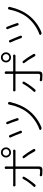

<svg xmlns="http://www.w3.org/2000/svg" viewBox="1544 -2422 913 4040"><g transform="rotate(-90 2000.0 -402.5)"><path d="M811.5 -801.8Q783.2 -801.8 762.7 -781.7Q742.2 -761.7 742.2 -732.4Q742.2 -703.1 762.7 -683.1Q783.2 -663.1 811.5 -663.1Q840.8 -663.1 861.3 -683.1Q881.8 -703.1 881.8 -732.4Q881.8 -760.7 861.3 -781.2Q840.8 -801.8 811.5 -801.8ZM811.5 -627Q767.6 -627 736.8 -657.7Q706.1 -688.5 706.1 -732.4Q706.1 -776.4 736.8 -807.6Q767.6 -838.9 811.5 -838.9Q855.5 -838.9 886.7 -807.6Q918 -776.4 918 -732.4Q918 -688.5 886.7 -657.7Q855.5 -627 811.5 -627ZM254.9 -372.1Q259.8 -380.9 269.5 -384.3Q279.3 -387.7 288.6 -383.3Q297.9 -378.9 301.3 -368.7Q304.7 -358.4 299.8 -349.6Q270.5 -296.9 224.6 -232.4Q178.7 -168 137.7 -121.1Q129.9 -111.3 117.7 -109.9Q105.5 -108.4 95.7 -115.2Q85.9 -122.1 85.9 -133.8Q85.9 -143.6 92.8 -150.4Q134.8 -192.4 180.2 -254.9Q225.6 -317.4 254.9 -372.1ZM800.8 -533.2H524.4Q516.6 -533.2 516.6 -525.4V-37.1Q516.6 0 499.5 17.1Q482.4 34.2 442.4 34.2Q400.4 34.2 338.9 30.3Q327.1 29.3 318.8 21Q310.5 12.7 309.6 1Q309.6 -8.8 316.9 -16.1Q324.2 -23.4 335 -21.5Q387.7 -13.7 425.8 -13.7Q465.8 -13.7 465.8 -53.7V-525.4Q465.8 -533.2 459 -533.2H173.8Q146.5 -533.2 124 -532.2Q112.3 -531.2 104 -539.1Q95.7 -546.9 95.7 -558.1Q95.7 -569.3 104 -576.7Q112.3 -584 124 -583Q147.5 -581.1 172.9 -581.1H459Q465.8 -581.1 465.8 -587.9V-698.2Q465.8 -711.9 463.9 -729.5Q462.9 -742.2 470.7 -751Q478.5 -759.8 490.2 -759.8Q502.9 -759.8 510.7 -751Q518.6 -742.2 518.6 -729.5Q516.6 -711.9 516.6 -698.2V-587.9Q516.6 -581.1 524.4 -581.1H799.8Q819.3 -581.1 844.7 -583Q855.5 -584 863.8 -576.7Q872.1 -569.3 872.1 -558.6Q872.1 -547.9 863.8 -540Q855.5 -532.2 844.7 -532.2Q829.1 -533.2 800.8 -533.2ZM693.4 -348.6Q689.5 -354.5 689.5 -361.3Q689.5 -374 700.2 -379.9Q707 -382.8 713.9 -382.8Q716.8 -382.8 720.7 -382.8Q731.4 -379.9 737.3 -372.1Q806.6 -285.2 882.8 -155.3Q885.7 -148.4 885.7 -141.6Q885.7 -137.7 884.8 -133.8Q881.8 -123 872.1 -117.2Q866.2 -114.3 859.4 -114.3Q855.5 -114.3 851.6 -115.2Q840.8 -118.2 835 -127.9Q763.7 -259.8 693.4 -348.6Z M1407.2 -696.3Q1403.3 -705.1 1407.2 -714.4Q1411.1 -723.6 1420.9 -726.6Q1425.8 -728.5 1429.7 -728.5Q1435.5 -728.5 1441.4 -725.6Q1451.2 -721.7 1455.1 -711.9Q1497.1 -609.4 1533.2 -501Q1536.1 -490.2 1531.2 -480.5Q1526.4 -470.7 1516.6 -467.8Q1506.8 -463.9 1497.1 -468.8Q1487.3 -473.6 1484.4 -483.4Q1447.3 -600.6 1407.2 -696.3ZM1819.3 -668Q1821.3 -679.7 1832 -686.5Q1837.9 -690.4 1845.7 -690.4Q1849.6 -690.4 1853.5 -689.5Q1865.2 -686.5 1871.1 -674.8Q1875 -668 1875 -660.2Q1875 -656.2 1874 -651.4Q1872.1 -646.5 1870.1 -636.7Q1815.4 -409.2 1703.1 -262.7Q1633.8 -170.9 1538.1 -98.6Q1442.4 -26.4 1340.8 12.7Q1331.1 16.6 1323.2 16.6Q1305.7 16.6 1290 2Q1283.2 -5.9 1285.6 -16.1Q1288.1 -26.4 1297.9 -29.3Q1401.4 -65.4 1496.1 -133.8Q1590.8 -202.1 1660.2 -291Q1716.8 -364.3 1758.8 -463.9Q1800.8 -563.5 1819.3 -668ZM1127.9 -633.8Q1125 -639.6 1125 -644.5Q1125 -649.4 1127 -653.3Q1130.9 -664.1 1140.6 -668Q1146.5 -669.9 1151.4 -669.9Q1156.2 -669.9 1162.1 -667Q1172.9 -663.1 1176.8 -652.3Q1222.7 -547.9 1267.6 -431.6Q1269.5 -426.8 1269.5 -421.9Q1269.5 -416 1266.6 -411.1Q1261.7 -400.4 1252 -397.5Q1247.1 -395.5 1243.2 -395.5Q1237.3 -395.5 1231.4 -398.4Q1221.7 -403.3 1217.8 -414.1Q1179.7 -523.4 1127.9 -633.8Z M2811.5 -801.8Q2783.2 -801.8 2762.7 -781.7Q2742.2 -761.7 2742.2 -732.4Q2742.2 -703.1 2762.7 -683.1Q2783.2 -663.1 2811.5 -663.1Q2840.8 -663.1 2861.3 -683.1Q2881.8 -703.1 2881.8 -732.4Q2881.8 -760.7 2861.3 -781.2Q2840.8 -801.8 2811.5 -801.8ZM2811.5 -627Q2767.6 -627 2736.8 -657.7Q2706.1 -688.5 2706.1 -732.4Q2706.1 -776.4 2736.8 -807.6Q2767.6 -838.9 2811.5 -838.9Q2855.5 -838.9 2886.7 -807.6Q2918 -776.4 2918 -732.4Q2918 -688.5 2886.7 -657.7Q2855.5 -627 2811.5 -627ZM2254.9 -372.1Q2259.8 -380.9 2269.5 -384.3Q2279.3 -387.7 2288.6 -383.3Q2297.9 -378.9 2301.3 -368.7Q2304.7 -358.4 2299.8 -349.6Q2270.5 -296.9 2224.6 -232.4Q2178.7 -168 2137.7 -121.1Q2129.9 -111.3 2117.7 -109.9Q2105.5 -108.4 2095.7 -115.2Q2085.9 -122.1 2085.9 -133.8Q2085.9 -143.6 2092.8 -150.4Q2134.8 -192.4 2180.2 -254.9Q2225.6 -317.4 2254.9 -372.1ZM2800.8 -533.2H2524.4Q2516.6 -533.2 2516.6 -525.4V-37.1Q2516.6 0 2499.5 17.1Q2482.4 34.2 2442.4 34.2Q2400.4 34.2 2338.9 30.3Q2327.1 29.3 2318.8 21Q2310.5 12.7 2309.6 1Q2309.6 -8.8 2316.9 -16.1Q2324.2 -23.4 2335 -21.5Q2387.7 -13.7 2425.8 -13.7Q2465.8 -13.7 2465.8 -53.7V-525.4Q2465.8 -533.2 2459 -533.2H2173.8Q2146.5 -533.2 2124 -532.2Q2112.3 -531.2 2104 -539.1Q2095.7 -546.9 2095.7 -558.1Q2095.7 -569.3 2104 -576.7Q2112.3 -584 2124 -583Q2147.5 -581.1 2172.9 -581.1H2459Q2465.8 -581.1 2465.8 -587.9V-698.2Q2465.8 -711.9 2463.9 -729.5Q2462.9 -742.2 2470.7 -751Q2478.5 -759.8 2490.2 -759.8Q2502.9 -759.8 2510.7 -751Q2518.6 -742.2 2518.6 -729.5Q2516.6 -711.9 2516.6 -698.2V-587.9Q2516.6 -581.1 2524.4 -581.1H2799.8Q2819.3 -581.1 2844.7 -583Q2855.5 -584 2863.8 -576.7Q2872.1 -569.3 2872.1 -558.6Q2872.1 -547.9 2863.8 -540Q2855.5 -532.2 2844.7 -532.2Q2829.1 -533.2 2800.8 -533.2ZM2693.4 -348.6Q2689.5 -354.5 2689.5 -361.3Q2689.5 -374 2700.2 -379.9Q2707 -382.8 2713.9 -382.8Q2716.8 -382.8 2720.7 -382.8Q2731.4 -379.9 2737.3 -372.1Q2806.6 -285.2 2882.8 -155.3Q2885.7 -148.4 2885.7 -141.6Q2885.7 -137.7 2884.8 -133.8Q2881.8 -123 2872.1 -117.2Q2866.2 -114.3 2859.4 -114.3Q2855.5 -114.3 2851.6 -115.2Q2840.8 -118.2 2835 -127.9Q2763.7 -259.8 2693.4 -348.6Z M3407.2 -696.3Q3403.3 -705.1 3407.2 -714.4Q3411.1 -723.6 3420.9 -726.6Q3425.8 -728.5 3429.7 -728.5Q3435.5 -728.5 3441.4 -725.6Q3451.2 -721.7 3455.1 -711.9Q3497.1 -609.4 3533.2 -501Q3536.1 -490.2 3531.2 -480.5Q3526.4 -470.7 3516.6 -467.8Q3506.8 -463.9 3497.1 -468.8Q3487.3 -473.6 3484.4 -483.4Q3447.3 -600.6 3407.2 -696.3ZM3819.3 -668Q3821.3 -679.7 3832 -686.5Q3837.9 -690.4 3845.7 -690.4Q3849.6 -690.4 3853.5 -689.5Q3865.2 -686.5 3871.1 -674.8Q3875 -668 3875 -660.2Q3875 -656.2 3874 -651.4Q3872.1 -646.5 3870.1 -636.7Q3815.4 -409.2 3703.1 -262.7Q3633.8 -170.9 3538.1 -98.6Q3442.4 -26.4 3340.8 12.7Q3331.1 16.6 3323.2 16.6Q3305.7 16.6 3290 2Q3283.2 -5.9 3285.6 -16.1Q3288.1 -26.4 3297.9 -29.3Q3401.4 -65.4 3496.1 -133.8Q3590.8 -202.1 3660.2 -291Q3716.8 -364.3 3758.8 -463.9Q3800.8 -563.5 3819.3 -668ZM3127.9 -633.8Q3125 -639.6 3125 -644.5Q3125 -649.4 3127 -653.3Q3130.9 -664.1 3140.6 -668Q3146.5 -669.9 3151.4 -669.9Q3156.2 -669.9 3162.1 -667Q3172.9 -663.1 3176.8 -652.3Q3222.7 -547.9 3267.6 -431.6Q3269.5 -426.8 3269.5 -421.9Q3269.5 -416 3266.6 -411.1Q3261.7 -400.4 3252 -397.5Q3247.1 -395.5 3243.2 -395.5Q3237.3 -395.5 3231.4 -398.4Q3221.7 -403.3 3217.8 -414.1Q3179.7 -523.4 3127.9 -633.8Z"/></g></svg>

Font: Gen Jyuu Gothic Light
Style: Regular
Weight: 200
Designer: [Source Han Sans]
Ryoko NISHIZUKA  (kana & ideographs); Paul D. Hunt (Latin, Greek & Cyrillic); Wenlong ZHANG  (bopomofo
Version: Version 1.002.20150607